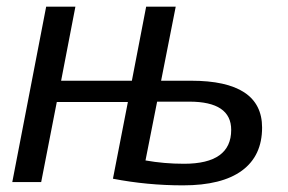

<svg xmlns="http://www.w3.org/2000/svg" viewBox="-20 -548 868 578"><path d="M420 -528H509L465 -305H555Q769 -305 769 -164Q769 -79 708.5 -34.5Q648 10 531 10Q423 10 320 -10L365 -241H151L104 0H17L119 -528H207L164 -305H377ZM453 -242 418 -65Q474 -55 534 -55Q676 -55 676 -157Q676 -242 550 -242Z"/></svg>

Font: Libra Sans
Style: Italic
Weight: 400
Italic angle: -12°
Foundry: Context Ltd
Version: Version 1.002